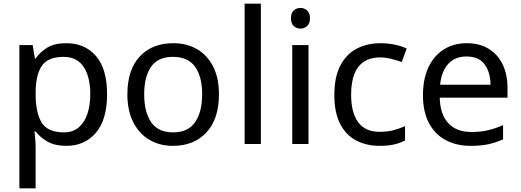

<svg xmlns="http://www.w3.org/2000/svg" viewBox="-20 -780 2820 1040"><path d="M340 -546Q439 -546 499.5 -477Q560 -408 560 -269Q560 -132 499.5 -61Q439 10 339 10Q277 10 236.5 -13.5Q196 -37 173 -68H167Q169 -51 171 -25Q173 1 173 20V240H85V-536H157L169 -463H173Q197 -498 236 -522Q275 -546 340 -546ZM324 -472Q242 -472 208.5 -426Q175 -380 173 -286V-269Q173 -170 205.5 -116.5Q238 -63 326 -63Q375 -63 406.5 -90Q438 -117 453.5 -163.5Q469 -210 469 -270Q469 -362 433.5 -417Q398 -472 324 -472Z M1166 -269Q1166 -136 1098.5 -63Q1031 10 916 10Q845 10 789.5 -22.5Q734 -55 702 -117.5Q670 -180 670 -269Q670 -402 737 -474Q804 -546 919 -546Q992 -546 1047.5 -513.5Q1103 -481 1134.5 -419.5Q1166 -358 1166 -269ZM761 -269Q761 -174 798.5 -118.5Q836 -63 918 -63Q999 -63 1037 -118.5Q1075 -174 1075 -269Q1075 -364 1037 -418Q999 -472 917 -472Q835 -472 798 -418Q761 -364 761 -269Z M1393 0H1305V-760H1393Z M1608 -737Q1628 -737 1643.5 -723.5Q1659 -710 1659 -681Q1659 -653 1643.5 -639Q1628 -625 1608 -625Q1586 -625 1571 -639Q1556 -653 1556 -681Q1556 -710 1571 -723.5Q1586 -737 1608 -737ZM1651 -536V0H1563V-536Z M2036 10Q1965 10 1909.5 -19Q1854 -48 1822.5 -109Q1791 -170 1791 -265Q1791 -364 1824 -426Q1857 -488 1913.5 -517Q1970 -546 2042 -546Q2083 -546 2121 -537.5Q2159 -529 2183 -517L2156 -444Q2132 -453 2100 -461Q2068 -469 2040 -469Q1882 -469 1882 -266Q1882 -169 1920.5 -117.5Q1959 -66 2035 -66Q2079 -66 2112.5 -75Q2146 -84 2174 -97V-19Q2147 -5 2114.5 2.5Q2082 10 2036 10Z M2508 -546Q2577 -546 2626.5 -516Q2676 -486 2702.5 -431.5Q2729 -377 2729 -304V-251H2362Q2364 -160 2408.5 -112.5Q2453 -65 2533 -65Q2584 -65 2623.5 -74.5Q2663 -84 2705 -102V-25Q2664 -7 2624 1.5Q2584 10 2529 10Q2453 10 2394.5 -21Q2336 -52 2303.5 -113.5Q2271 -175 2271 -264Q2271 -352 2300.5 -415Q2330 -478 2383.5 -512Q2437 -546 2508 -546ZM2507 -474Q2444 -474 2407.5 -433.5Q2371 -393 2364 -321H2637Q2636 -389 2605 -431.5Q2574 -474 2507 -474Z"/></svg>

Font: Noto Sans Old Turkic
Style: Regular
Weight: 400
Designer: Monotype Design Team
Foundry: Monotype Imaging Inc.
Version: Version 2.003; ttfautohint (v1.8.4.7-5d5b)